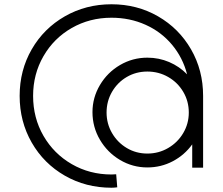

<svg xmlns="http://www.w3.org/2000/svg" viewBox="-20 -785 1043 899"><path d="M72 -336Q72 -456 128.5 -554Q185 -652 283.5 -708.5Q382 -765 502 -765Q622 -765 720 -708.5Q818 -652 874.5 -554Q931 -456 931 -336V0H880V-109Q844 -59 789 -30Q734 -1 670 -1Q601 -1 542 -36Q483 -71 448 -130.5Q413 -190 413 -260Q413 -328 448 -387Q483 -446 542 -480.5Q601 -515 670 -515Q724 -515 772 -494.5Q820 -474 856 -437Q836 -515 785.5 -575.5Q735 -636 661.5 -669Q588 -702 502 -702Q400 -702 316 -654Q232 -606 183.5 -522Q135 -438 135 -336Q135 -233 183.5 -149Q232 -65 316 -16.5Q400 32 502 32Q516 32 524 31L529 92Q515 94 502 94Q382 94 283.5 37.5Q185 -19 128.5 -117.5Q72 -216 72 -336ZM864 -258Q864 -311 838 -355Q812 -399 767.5 -424.5Q723 -450 670 -450Q617 -450 573.5 -424.5Q530 -399 504.5 -355Q479 -311 479 -258Q479 -206 504.5 -162Q530 -118 573.5 -92Q617 -66 670 -66Q723 -66 767.5 -92Q812 -118 838 -162Q864 -206 864 -258Z"/></svg>

Font: Lineal Light
Style: Regular
Weight: 300
Designer: Created by Frank Adebiaye with contributions from Anton Moglia & Ariel Martín Pérez
Created by Frank ADEBIAYE with FontF
Foundry: Velvetyne Type Foundry
Version: Version 2.000